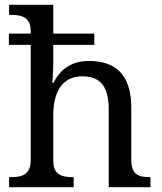

<svg xmlns="http://www.w3.org/2000/svg" viewBox="-20 -780 675 800"><path d="M18 0H287V-42H284C240 -42 202 -50 202 -109V-300C202 -398 240 -462 323 -462C404 -462 433 -412 433 -325V0H607V-42H604C559 -42 527 -51 527 -114V-330C527 -467 464 -526 350 -526C282 -526 233 -495 203 -435H198C198 -435 202 -484 202 -520V-593H373V-640H202V-760H18V-718H26C70 -718 108 -709 108 -650V-640H17V-593H108V-114C108 -51 71 -42 26 -42H18Z"/></svg>

Font: Noto Serif Devanagari
Style: Regular
Weight: 400
Designer: Universal Thirst, Indian Type Foundry and the Monotype Design Team
Foundry: Monotype Imaging Inc.
Version: Version 2.004